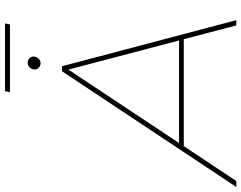

<svg xmlns="http://www.w3.org/2000/svg" viewBox="-162 -850 969 771"><g transform="rotate(-90 322.5 -464.5)"><path d="M-43 0 422 -700H442L627 0H606L426 -684H435L-19 0ZM106 -211 120 -230H555L561 -211ZM454 -786Q444 -786 436.5 -793Q429 -800 429 -810Q429 -821 437 -829.5Q445 -838 456 -838Q466 -838 473.5 -831Q481 -824 481 -814Q481 -803 473 -794.5Q465 -786 454 -786ZM338 -909 342 -929H614L610 -909Z"/></g></svg>

Font: Montserrat Thin Thin
Style: Italic
Weight: 250
Italic angle: -11.3°
Version: Version 9.000